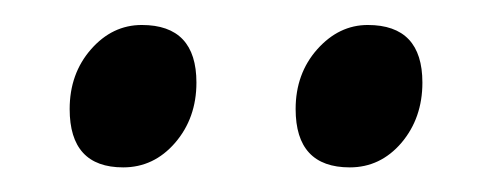

<svg xmlns="http://www.w3.org/2000/svg" viewBox="-20 -635 399 156"><path d="M139.6 -567.9Q139.6 -539.1 122.3 -519Q105 -499 80.1 -499Q36.6 -499 36.6 -546.4Q36.6 -575.2 54 -595Q71.3 -614.7 95.2 -614.7Q139.6 -614.7 139.6 -567.9ZM323.2 -567.9Q323.2 -539.1 306.2 -519Q289.1 -499 264.2 -499Q220.2 -499 220.2 -546.4Q220.2 -575.2 237.8 -595Q255.4 -614.7 278.8 -614.7Q323.2 -614.7 323.2 -567.9Z"/></svg>

Font: Dai Banna SIL
Style: Regular
Weight: 400
Designer: Victor Gaultney
Foundry: SIL International
Version: Version 4.000